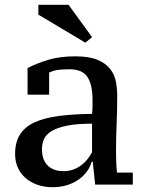

<svg xmlns="http://www.w3.org/2000/svg" viewBox="-20 -770 609 801"><path d="M464 -139Q464 -116 465 -92.5Q466 -69 468 -50H534V0H377L367 -95H362Q357 -75 343.5 -56Q330 -37 309.5 -22Q289 -7 261 2Q233 11 199 11Q165 11 136.5 1Q108 -9 87 -27Q66 -45 54.5 -70.5Q43 -96 43 -128Q43 -177 63.5 -209Q84 -241 124 -259.5Q164 -278 224 -286Q284 -294 364 -295Q366 -311 366 -325.5Q366 -340 366 -354Q366 -416 345 -448.5Q324 -481 270 -481Q250 -481 227 -479Q204 -477 185 -467V-375H95V-486Q131 -505 180 -520Q229 -535 295 -535Q352 -535 386.5 -520.5Q421 -506 439.5 -482.5Q458 -459 463.5 -429.5Q469 -400 469 -371Q469 -308 466.5 -250.5Q464 -193 464 -139ZM245 -56Q269 -56 288 -63.5Q307 -71 321.5 -82.5Q336 -94 346.5 -108Q357 -122 364 -135V-254Q299 -254 258.5 -245.5Q218 -237 195 -223Q172 -209 163.5 -189.5Q155 -170 155 -148Q155 -103 179 -79.5Q203 -56 245 -56ZM364 -615 336 -592 140 -709V-750H266Z"/></svg>

Font: PT Serif Caption
Style: Regular
Weight: 400
Designer: A.Korolkova, O.Umpeleva, V.Yefimov
Foundry: ParaType Ltd
Version: Version 1.000W OFL